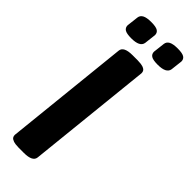

<svg xmlns="http://www.w3.org/2000/svg" viewBox="-289 -901 926 926"><g transform="rotate(45 174.0 -438.5)"><path d="M195 -702Q204 -702 217.5 -700.5Q231 -699 241.5 -692.5Q252 -686 252 -671L185 -30Q182 2 122 2H87Q78 2 64.5 0.5Q51 -1 40.5 -7.5Q30 -14 30 -29L97 -670Q100 -702 160 -702ZM291 -879Q323 -879 335.5 -871Q348 -863 348 -847L341 -787Q336 -755 278 -755Q246 -755 233.5 -763Q221 -771 221 -787L228 -847Q230 -863 245 -871Q260 -879 291 -879ZM111 -879Q143 -879 155.5 -871Q168 -863 168 -847L161 -787Q156 -755 98 -755Q66 -755 53.5 -763Q41 -771 41 -787L48 -847Q50 -863 65 -871Q80 -879 111 -879Z"/></g></svg>

Font: Asap VF Beta
Style: Italic
Weight: 400
Italic angle: -6°
Designer: Pablo Cosgaya
Foundry: Pablo Cosgaya
Version: Version 1.007